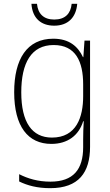

<svg xmlns="http://www.w3.org/2000/svg" viewBox="-20 -741 573 1002"><path d="M383 -721H354C349 -670 320 -639 263 -639C208 -639 178 -669 173 -721H144C149 -647 193 -607 263 -607C334 -607 377 -649 383 -721ZM258 -539C121 -539 54 -433 54 -260C54 -81 126 10 248 10C333 10 391 -34 414 -108H417C415 -71 414 -46 414 -13V27C414 143 363 207 243 207C178 207 125 191 80 168V206C123 227 174 241 242 241C391 241 450 159 450 25V-529H421L415 -443H413C387 -498 342 -539 258 -539ZM260 -506C375 -506 414 -420 414 -300V-239C414 -130 379 -23 251 -23C147 -23 91 -103 91 -259C91 -412 143 -506 260 -506Z"/></svg>

Font: Noto Sans Bengali SemiCondensed ExtraLight
Style: Regular
Weight: 200
Width: 4
Designer: Joana Ranito - Universal Thirst; Jelle Bosma - Monotype Design Team
Foundry: Universal Thirst ehf.
Version: Version 3.000